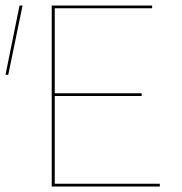

<svg xmlns="http://www.w3.org/2000/svg" viewBox="-22 -678 661 698"><path d="M49 -658H60L8 -406H-2ZM559 -10V0H166V-658H531V-648H177V-339H493V-329H177V-10Z"/></svg>

Font: Ysabeau Infant Hairline
Style: Regular
Weight: 100
Designer: Christian Thalmann (Catharsis Fonts)
Version: Version 0.003